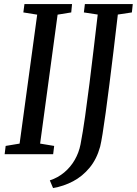

<svg xmlns="http://www.w3.org/2000/svg" viewBox="-20 -763 677 950"><path d="M3 0 8 -41 77 -52.5 164 -690.5 95.5 -701.5 101 -743H336.5L332.5 -701.5L265 -690.5L178.5 -52.5L248 -41L243 0ZM242.5 167.5 226.5 129.5Q266.5 116.5 298 90Q329.5 63.5 350 27.8Q370.5 -8 378.5 -49Q390 -109 401 -186.8Q412 -264.5 422.8 -350.5Q433.5 -436.5 443.8 -523.8Q454 -611 463.5 -691L395 -701.5L400 -743H637L632.5 -701.5L563 -691Q552 -596.5 541.5 -509Q531 -421.5 521.2 -344.8Q511.5 -268 503 -206Q494.5 -144 487.5 -100.8Q480.5 -57.5 475.5 -37.5Q458.5 24.5 423.2 67Q388 109.5 341.5 134Q295 158.5 242.5 167.5Z"/></svg>

Font: Merriweather 24pt SemiCondensed
Style: Italic
Weight: 400
Width: 4
Italic angle: -7.8°
Designer: Eben Sorkin
Foundry: Eben Sorkin
Version: Version 2.101